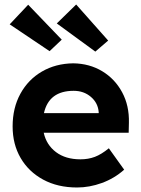

<svg xmlns="http://www.w3.org/2000/svg" viewBox="-20 -822 626 852"><path d="M322 10Q236 10 171.5 -25Q107 -60 71.5 -121Q36 -182 36 -261Q36 -343 70.5 -406Q105 -469 166 -504.5Q227 -540 305 -541Q377 -540 433.5 -506Q490 -472 522 -412.5Q554 -353 552 -277L551 -233H174Q186 -179 228.5 -147Q271 -115 337 -115Q372 -115 401 -126Q430 -137 463 -164L531 -69Q487 -30 432 -10Q377 10 322 10ZM307 -419Q197 -419 175 -320H418V-324Q415 -365 383.5 -392Q352 -419 307 -419ZM403 -593 232 -718 318 -802 460 -642ZM200 -595 23 -714 105 -801 254 -646Z"/></svg>

Font: Lexend Deca SemiBold
Style: Regular
Weight: 600
Designer: Bonnie Shaver-Troup, Thomas Jockin
Foundry: Lexend
Version: Version 1.008; ttfautohint (v1.8.4.7-5d5b)